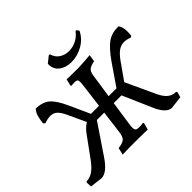

<svg xmlns="http://www.w3.org/2000/svg" viewBox="-206 -1080 1329 1329"><g transform="rotate(-45 458.5 -416.0)"><path d="M928 -575Q928 -556 925 -538L914 -531Q884 -543 860 -543Q827 -543 801 -523Q775 -503 747 -463L664 -345L765 -127Q785 -85 810 -64.5Q835 -44 869 -44L876 -38L865 3L773 14Q746 14 722 -11Q698 -36 679 -81L586 -294H510L484 -117Q481 -96 481 -83Q481 -65 488.5 -58Q496 -51 515 -51Q533 -51 556 -54L561 -49L547 2L517 1L422 0Q326 0 302 2L314 -50Q359 -55 375 -70.5Q391 -86 396 -128L417 -294H345L199 -78Q138 14 83 14L-9 3L-11 -38L-6 -44Q29 -44 59.5 -66Q90 -88 120 -130L222 -270Q252 -313 286 -333L225 -465Q207 -504 187 -523Q167 -542 136 -542Q112 -542 77 -530L65 -541Q68 -574 76.5 -603.5Q85 -633 102 -649Q168 -648 205 -615.5Q242 -583 278 -503L346 -353H425L448 -536Q450 -554 450 -560Q450 -577 443.5 -582.5Q437 -588 421 -588Q405 -588 397 -587Q389 -586 388 -586L384 -592L396 -641L426 -640L508 -639Q527 -639 592 -644Q616 -647 627 -647L619 -595Q581 -588 566 -575.5Q551 -563 546 -534L519 -353H596L701 -506Q756 -585 800 -616.5Q844 -648 909 -647Q928 -625 928 -575ZM426 -846 437 -845Q446 -808 476.5 -787.5Q507 -767 547 -767Q583 -767 617.5 -784Q652 -801 676 -834L685 -833L697 -816Q671 -762 617 -731.5Q563 -701 505 -701Q450 -701 414 -729Q378 -757 380 -809Z"/></g></svg>

Font: Alegreya Medium
Style: Italic
Weight: 500
Italic angle: -7°
Designer: Juan Pablo del Peral
Foundry: Huerta Tipografica
Version: Version 2.008; ttfautohint (v1.8)